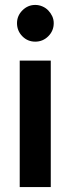

<svg xmlns="http://www.w3.org/2000/svg" viewBox="-20 -759 286 779"><path d="M123 -590Q92 -590 70.5 -612Q49 -634 49 -665Q49 -695 71 -717Q93 -739 123 -739Q138 -739 152 -733Q166 -727 176 -716.5Q186 -706 192 -693Q198 -680 198 -665Q198 -634 176 -612Q154 -590 123 -590ZM186 -513V0H60V-513Z"/></svg>

Font: Rosa Sans SemiBold
Style: Regular
Weight: 600
Designer: Pentagram / MCKL
Foundry: Pentagram / MCKL
Version: Version 1.005;September 16, 2019;FontCreator 11.5.0.2425 64-